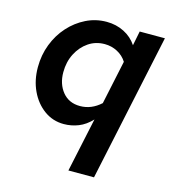

<svg xmlns="http://www.w3.org/2000/svg" viewBox="-107 -599 814 898"><g transform="rotate(15 300.0 -150.0)"><path d="M306 209 362 -53Q333 -22 299 -8.5Q265 5 228 5Q175 5 133 -25.5Q91 -56 67 -107Q43 -158 43 -221Q43 -280 63 -332Q83 -384 118.5 -423.5Q154 -463 200.5 -486Q247 -509 300 -509Q346 -509 384.5 -489.5Q423 -470 446 -435L460 -505H582L430 209ZM280 -96Q335 -96 380 -137L425 -349Q408 -376 379.5 -391Q351 -406 318 -406Q274 -406 239.5 -382.5Q205 -359 184.5 -319Q164 -279 164 -229Q164 -172 195 -134Q226 -96 280 -96Z"/></g></svg>

Font: Red Hat Mono SemiBold
Style: Italic
Weight: 600
Italic angle: -12°
Monospace: yes
Designer: Pentagram, MCKL
Foundry: MCKL
Version: Version 1.030